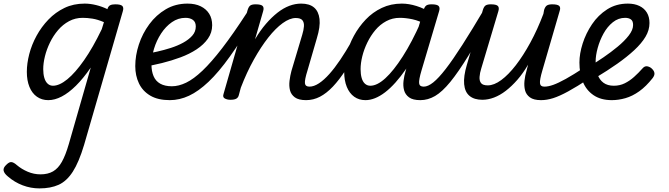

<svg xmlns="http://www.w3.org/2000/svg" viewBox="-111 -539 3712 1066"><path d="M108 507Q60 507 15 490Q-30 473 -67 441Q-88 424 -91 408Q-94 392 -75 375Q-59 359 -46.5 361Q-34 363 -17 378Q9 400 43 414.5Q77 429 114 429Q155 429 183.5 412.5Q212 396 232.5 359.5Q253 323 271 261L393 -164Q351 -103 310.5 -63Q270 -23 231.5 -3Q193 17 157 17Q121 17 94 -2Q67 -21 52.5 -56.5Q38 -92 38 -140Q38 -187 51.5 -239Q65 -291 92 -340.5Q119 -390 158 -430.5Q197 -471 247 -495Q297 -519 359 -519Q389 -519 422 -511Q455 -503 486 -488V-491Q491 -505 501 -510Q511 -515 529 -515Q559 -515 568 -506Q577 -497 571 -477L356 265Q327 362 293 414.5Q259 467 214.5 487Q170 507 108 507ZM183 -63Q219 -63 263 -99Q307 -135 356 -205Q405 -275 454 -377L466 -416Q431 -431 402 -435.5Q373 -440 348 -440Q307 -440 272.5 -421.5Q238 -403 211.5 -372Q185 -341 166.5 -303Q148 -265 138.5 -226.5Q129 -188 129 -155Q129 -128 135 -107Q141 -86 153.5 -74.5Q166 -63 183 -63Z M832 17Q766 17 723.5 -8Q681 -33 660.5 -76Q640 -119 640 -172Q640 -231 660 -292Q680 -353 718 -404.5Q756 -456 809.5 -487.5Q863 -519 930 -519Q973 -519 1003.5 -504Q1034 -489 1050.5 -462.5Q1067 -436 1067 -399Q1067 -358 1043.5 -324.5Q1020 -291 980.5 -265Q941 -239 891 -220.5Q841 -202 788.5 -189Q736 -176 686 -168L693 -239Q724 -244 762 -252.5Q800 -261 837.5 -273Q875 -285 906 -302Q937 -319 956.5 -341Q976 -363 976 -392Q976 -417 960 -428.5Q944 -440 919 -440Q878 -440 843.5 -416Q809 -392 783.5 -353Q758 -314 744 -268Q730 -222 730 -179Q730 -144 741.5 -116.5Q753 -89 778.5 -74.5Q804 -60 844 -60Q858 -60 863.5 -48.5Q869 -37 867 -21.5Q865 -6 856 5.5Q847 17 832 17Z M832 17Q823 17 819.5 5.5Q816 -6 817 -21.5Q818 -37 825 -48.5Q832 -60 843 -60Q881 -60 922.5 -80Q964 -100 1013 -146.5Q1062 -193 1122.5 -271.5Q1183 -350 1259 -467Q1264 -475 1277 -470.5Q1290 -466 1299.5 -456.5Q1309 -447 1304 -438Q1228 -313 1165.5 -225.5Q1103 -138 1047 -85Q991 -32 938.5 -7.5Q886 17 832 17Z M1589 17Q1547 17 1526 1.5Q1505 -14 1499 -38Q1493 -62 1496.5 -90.5Q1500 -119 1507 -145L1567 -346Q1575 -372 1576.5 -393Q1578 -414 1568 -426.5Q1558 -439 1531 -439Q1498 -439 1458.5 -410.5Q1419 -382 1378.5 -330.5Q1338 -279 1298.5 -208.5Q1259 -138 1226 -52L1215 -11Q1212 2 1201.5 8.5Q1191 15 1168 15Q1151 15 1137.5 8Q1124 1 1130 -17L1264 -484Q1270 -503 1279.5 -509Q1289 -515 1308 -515Q1338 -515 1347 -506Q1356 -497 1350 -477L1305 -321Q1334 -370 1365.5 -406.5Q1397 -443 1429.5 -468.5Q1462 -494 1495 -506.5Q1528 -519 1561 -519Q1607 -519 1632.5 -497.5Q1658 -476 1663 -433.5Q1668 -391 1648 -326L1596 -147Q1580 -96 1582 -77Q1584 -58 1607 -58Q1621 -58 1628 -46.5Q1635 -35 1633.5 -20.5Q1632 -6 1621 5.5Q1610 17 1589 17Z M1588 17Q1574 17 1567.5 5.5Q1561 -6 1562.5 -20.5Q1564 -35 1575 -46.5Q1586 -58 1607 -58Q1632 -58 1660 -76.5Q1688 -95 1717.5 -128Q1747 -161 1778 -207Q1809 -253 1841 -309Q1848 -322 1862 -320.5Q1876 -319 1885 -309Q1894 -299 1887 -286Q1847 -210 1810 -153Q1773 -96 1737.5 -58.5Q1702 -21 1665.5 -2Q1629 17 1588 17Z M1918 17Q1882 17 1855.5 -2Q1829 -21 1814.5 -56.5Q1800 -92 1800 -140Q1800 -187 1813.5 -239Q1827 -291 1854 -340.5Q1881 -390 1919.5 -430.5Q1958 -471 2008.5 -495Q2059 -519 2120 -519Q2159 -519 2202 -505.5Q2245 -492 2281 -468L2265 -398Q2217 -424 2179 -432Q2141 -440 2109 -440Q2068 -440 2033.5 -421.5Q1999 -403 1973 -372Q1947 -341 1928.5 -303Q1910 -265 1900.5 -226.5Q1891 -188 1891 -155Q1891 -127 1897 -106Q1903 -85 1915.5 -74Q1928 -63 1945 -63Q1983 -63 2028.5 -104.5Q2074 -146 2125 -225.5Q2176 -305 2226 -418L2262 -376Q2204 -244 2144 -157Q2084 -70 2027 -26.5Q1970 17 1918 17ZM2223 17Q2181 17 2160 1.5Q2139 -14 2132.5 -38Q2126 -62 2129.5 -90.5Q2133 -119 2141 -145L2241 -484Q2247 -503 2256.5 -509Q2266 -515 2285 -515Q2315 -515 2324 -506Q2333 -497 2327 -477L2229 -147Q2214 -96 2216 -77Q2218 -58 2241 -58Q2255 -58 2262 -46.5Q2269 -35 2267.5 -20.5Q2266 -6 2255 5.5Q2244 17 2223 17Z M2223 17Q2209 17 2202.5 5.5Q2196 -6 2197.5 -20.5Q2199 -35 2210 -46.5Q2221 -58 2242 -58Q2265 -58 2294.5 -81.5Q2324 -105 2363.5 -156Q2403 -207 2456.5 -290.5Q2510 -374 2581 -494Q2589 -508 2603.5 -506.5Q2618 -505 2627.5 -494.5Q2637 -484 2629 -471Q2550 -328 2492 -233.5Q2434 -139 2389 -84Q2344 -29 2304.5 -6Q2265 17 2223 17Z M2567 15Q2522 15 2496 -6.5Q2470 -28 2466 -71.5Q2462 -115 2481 -179L2570 -484Q2576 -503 2585.5 -509Q2595 -515 2614 -515Q2644 -515 2653 -506Q2662 -497 2656 -477L2561 -159Q2553 -134 2551.5 -112Q2550 -90 2560 -77.5Q2570 -65 2597 -65Q2632 -65 2672 -94.5Q2712 -124 2753 -177Q2794 -230 2833.5 -302.5Q2873 -375 2906 -462L2910 -484Q2916 -503 2926 -509Q2936 -515 2955 -515Q2985 -515 2994 -506Q3003 -497 2996 -477L2900 -147Q2885 -96 2887 -77Q2889 -58 2911 -58Q2925 -58 2932 -46.5Q2939 -35 2937.5 -20.5Q2936 -6 2925 5.5Q2914 17 2893 17Q2852 17 2831 1.5Q2810 -14 2804 -38Q2798 -62 2801 -90.5Q2804 -119 2812 -145L2821 -180Q2793 -132 2761.5 -96Q2730 -60 2697.5 -35Q2665 -10 2632 2.5Q2599 15 2567 15Z M2893 17Q2879 17 2872.5 5.5Q2866 -6 2867.5 -20.5Q2869 -35 2880 -46.5Q2891 -58 2912 -58Q2933 -58 2961 -68Q2989 -78 3030.5 -101Q3072 -124 3133 -164Q3147 -172 3158 -167.5Q3169 -163 3174 -151Q3179 -139 3176.5 -125Q3174 -111 3159 -102Q3092 -58 3043.5 -31.5Q2995 -5 2960 6Q2925 17 2893 17Z M3286 17Q3225 17 3184.5 -10.5Q3144 -38 3125 -85Q3106 -132 3106 -192Q3106 -241 3124 -297.5Q3142 -354 3176 -404.5Q3210 -455 3260 -487Q3310 -519 3375 -519Q3412 -519 3439 -506Q3466 -493 3480.5 -469Q3495 -445 3495 -411Q3495 -372 3473 -335Q3451 -298 3410.5 -260.5Q3370 -223 3316 -185Q3262 -147 3197 -108L3166 -172Q3199 -193 3240 -221Q3281 -249 3318.5 -280Q3356 -311 3380 -342Q3404 -373 3404 -400Q3404 -423 3391.5 -431.5Q3379 -440 3360 -440Q3322 -440 3291.5 -415.5Q3261 -391 3240 -353Q3219 -315 3207.5 -273Q3196 -231 3196 -198Q3196 -157 3206.5 -126.5Q3217 -96 3239.5 -79.5Q3262 -63 3297 -63Q3330 -63 3357.5 -76.5Q3385 -90 3409.5 -112Q3434 -134 3457 -160Q3469 -174 3484.5 -170.5Q3500 -167 3510 -156Q3521 -145 3522.5 -133Q3524 -121 3513 -106Q3476 -59 3438 -32Q3400 -5 3361.5 6Q3323 17 3286 17Z"/></svg>

Font: Playwrite AU SA
Style: Regular
Weight: 400
Designer: Veronika Burian, José Scaglione
Foundry: TypeTogether
Version: Version 1.002